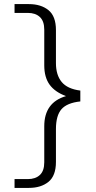

<svg xmlns="http://www.w3.org/2000/svg" viewBox="-20 -769 470 937"><path d="M51 105H116Q153 105 174.5 85Q196 65 196 23V-153Q196 -269 302 -300Q248 -320 222 -356Q196 -392 196 -450V-624Q196 -666 174.5 -686Q153 -706 116 -706H51V-749H121Q180 -749 216.5 -719.5Q253 -690 253 -622V-461Q253 -403 281 -369Q309 -335 372 -327V-274Q307 -267 280 -236Q253 -205 253 -139V21Q253 89 216.5 118.5Q180 148 121 148H51Z"/></svg>

Font: Maitree Light
Style: Regular
Weight: 300
Designer: CadsonDemak Team
Foundry: CadsonDemak
Version: Version 1.001